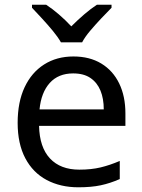

<svg xmlns="http://www.w3.org/2000/svg" viewBox="-20 -786 604 816"><path d="M292 -546Q361 -546 410.5 -516Q460 -486 486.5 -431.5Q513 -377 513 -304V-251H146Q148 -160 192.5 -112.5Q237 -65 317 -65Q368 -65 407.5 -74.5Q447 -84 489 -102V-25Q448 -7 408 1.5Q368 10 313 10Q237 10 178.5 -21Q120 -52 87.5 -113.5Q55 -175 55 -264Q55 -352 84.5 -415Q114 -478 167.5 -512Q221 -546 292 -546ZM291 -474Q228 -474 191.5 -433.5Q155 -393 148 -321H421Q421 -367 407 -401Q393 -435 364.5 -454.5Q336 -474 291 -474ZM239 -606Q226 -629 204 -655.5Q182 -682 158 -708Q134 -734 116 -753V-766H176Q202 -749 230 -725Q258 -701 283 -674Q310 -701 338 -725Q366 -749 392 -766H454V-753Q435 -734 410.5 -708Q386 -682 363.5 -655.5Q341 -629 329 -606Z"/></svg>

Font: Noto Sans Gurmukhi
Style: Regular
Weight: 400
Designer: Jelle Bosma - Monotype Design Team
Foundry: Monotype Imaging Inc.
Version: Version 2.003